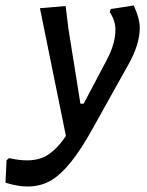

<svg xmlns="http://www.w3.org/2000/svg" viewBox="-104 -487 538 702"><path d="M136 -465 146 -383 190 -108H202L287 -269Q318 -328 318 -378Q318 -412 297 -443L301 -454L385 -467Q407 -419 407 -386Q407 -325 366 -252L232 -12Q154 129 85.5 171Q17 213 -84 181L-80 99L-71 91Q2 108 48.5 90.5Q95 73 137 10L42 -457Z"/></svg>

Font: Alegreya Sans Medium
Style: Italic
Weight: 500
Italic angle: -7°
Designer: Juan Pablo del Peral
Foundry: Huerta Tipografica
Version: Version 2.007